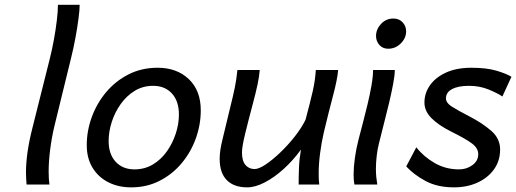

<svg xmlns="http://www.w3.org/2000/svg" viewBox="-20 -787 2202 819"><path d="M227.1 -766.6H319.8Q319.8 -745.1 314.9 -708Q310.1 -670.9 302 -626.7Q293.9 -582.5 283.2 -539.6L212.9 -252.4Q200.7 -202.1 194.1 -150.1Q187.5 -98.1 187.5 -54.7Q187.5 -22 190.9 0H93.3Q92.3 -12.7 91.6 -25.4Q90.8 -38.1 90.8 -50.8Q90.8 -132.8 117.7 -238.8L193.4 -540.5Q202.6 -577.6 210.2 -619.4Q217.8 -661.1 222.4 -700Q227.1 -738.8 227.1 -766.6Z M350.1 -168Q350.1 -229 371.6 -287.8Q393.1 -346.7 432.9 -394Q472.7 -441.4 528.3 -469.7Q584 -498 652.3 -498Q734.4 -498 785.4 -449.5Q836.4 -400.9 836.4 -316.4Q836.4 -255.4 815.4 -196.8Q794.4 -138.2 755.1 -91.1Q715.8 -43.9 661.1 -15.9Q606.4 12.2 539.6 12.2Q484.9 12.2 442.1 -9.5Q399.4 -31.2 374.8 -71.5Q350.1 -111.8 350.1 -168ZM632.8 -420.9Q589.8 -420.9 554.9 -399.7Q520 -378.4 495.1 -343.5Q470.2 -308.6 456.8 -267.1Q443.4 -225.6 443.4 -185.5Q443.4 -129.4 473.4 -96.9Q503.4 -64.5 553.7 -64.5Q597.2 -64.5 632.1 -85.4Q667 -106.4 691.7 -141.1Q716.3 -175.8 729.7 -217Q743.2 -258.3 743.2 -298.3Q743.2 -355.5 713.4 -388.2Q683.6 -420.9 632.8 -420.9Z M1341.8 0H1253.9Q1253.9 -36.1 1255.4 -72.5Q1256.8 -108.9 1263.7 -148.9Q1231 -103.5 1190.7 -66.9Q1150.4 -30.3 1109.6 -9Q1068.8 12.2 1034.2 12.2Q978 12.2 947.5 -18.6Q917 -49.3 917 -109.9Q917 -128.4 920.2 -148.7Q923.3 -168.9 929.2 -192.9L963.4 -334.5Q974.6 -379.4 981.4 -412.4Q988.3 -445.3 992.7 -488.3H1087.9Q1085.9 -460.9 1078.6 -426.5Q1071.3 -392.1 1058.1 -342.8Q1038.6 -269.5 1025.4 -215.3Q1012.2 -161.1 1012.2 -136.7Q1012.2 -100.6 1027.1 -83.3Q1042 -65.9 1065.9 -65.9Q1084 -65.9 1113.3 -85.4Q1142.6 -105 1175.5 -136.5Q1208.5 -168 1237.3 -204.6Q1266.1 -241.2 1283.2 -275.9Q1303.2 -350.6 1314 -397.9Q1324.7 -445.3 1327.1 -488.3H1422.4Q1419.4 -449.7 1400.6 -378.9Q1381.8 -308.1 1361.3 -222.2Q1351.6 -180.7 1345.5 -134.3Q1339.4 -87.9 1339.4 -48.8Q1339.4 -35.2 1339.8 -22.9Q1340.3 -10.7 1341.8 0Z M1584 -633.3Q1584 -662.1 1605.5 -685.1Q1627 -708 1658.2 -708Q1682.1 -708 1697.3 -691.9Q1712.4 -675.8 1712.4 -653.3Q1712.4 -624.5 1689.7 -601.8Q1667 -579.1 1635.7 -579.1Q1612.8 -579.1 1598.4 -595.2Q1584 -611.3 1584 -633.3ZM1571.3 -488.3H1664.1Q1664.1 -466.8 1657.2 -429.9Q1650.4 -393.1 1639.9 -348.9Q1629.4 -304.7 1618.2 -261.7L1596.2 -174.3Q1589.8 -148.9 1586.7 -120.8Q1583.5 -92.8 1583.5 -66.4Q1583.5 -47.9 1585.2 -30.8Q1586.9 -13.7 1589.4 0H1491.7Q1488.3 -16.6 1488.3 -42.5Q1488.3 -73.7 1493.7 -112.5Q1499 -151.4 1508.8 -189.5L1527.8 -262.2Q1537.6 -299.3 1547.6 -341.1Q1557.6 -382.8 1564.5 -421.6Q1571.3 -460.4 1571.3 -488.3Z M2161.6 -459.5 2123 -375.5Q2102.1 -389.6 2064 -405.3Q2025.9 -420.9 1980.5 -420.9Q1934.6 -420.9 1908.4 -407Q1882.3 -393.1 1882.3 -367.7Q1882.3 -348.6 1905.8 -333.3Q1929.2 -317.9 1983.9 -289.6Q2038.1 -261.7 2075.7 -228.8Q2113.3 -195.8 2113.3 -149.4Q2113.3 -100.6 2086.9 -64.2Q2060.5 -27.8 2016.1 -7.8Q1971.7 12.2 1916.5 12.2Q1846.2 12.2 1795.9 -14.6Q1745.6 -41.5 1712.9 -77.1L1755.9 -158.7Q1787.1 -118.7 1834 -91.6Q1880.9 -64.5 1938 -64.5Q1970.7 -64.5 1995.4 -82.8Q2020 -101.1 2020 -129.4Q2020 -154.3 1994.4 -174.1Q1968.8 -193.8 1905.8 -225.1Q1852.5 -251.5 1821.5 -282Q1790.5 -312.5 1790.5 -349.6Q1790.5 -390.1 1814.5 -423.8Q1838.4 -457.5 1883.3 -477.8Q1928.2 -498 1990.7 -498Q2054.7 -498 2097.2 -485.6Q2139.6 -473.1 2161.6 -459.5Z"/></svg>

Font: Andika
Style: Italic
Weight: 400
Italic angle: -14°
Designer: Victor Gaultney, Annie Olsen, Julie Remington, Don Collingsworth, Eric Hays, Becca Hirsbrunner
Foundry: SIL International
Version: Version 6.101